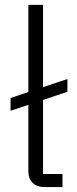

<svg xmlns="http://www.w3.org/2000/svg" viewBox="-20 -760 311 780"><path d="M161.1 0Q129.4 0 112.3 -17.6Q95.2 -35.2 95.2 -64.9V-334L22.9 -310.1V-361.8L95.2 -386.2V-740.2H154.8V-405.8L253.9 -439V-387.2L154.8 -354V-53.2H233.9V0Z"/></svg>

Font: Anuphan Light
Style: Regular
Weight: 300
Designer: Mike Abbink, Paul van der Laan, Pieter van Rosmalen, Mint Tantisuwanna
Foundry: Bold Monday; Cadson Demak
Version: Version 3.002;hotconv 1.0.109;makeotfexe 2.5.65596